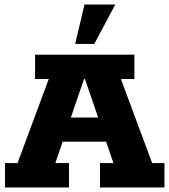

<svg xmlns="http://www.w3.org/2000/svg" viewBox="-20 -823 744 843"><path d="M2 0V-107H57L194 -476H134V-583H570V-476H511L648 -107H702V0H419V-107H478L431 -244L482 -201H221L270 -244L223 -107H283V0ZM277 -266 250 -307H451L425 -266L353 -476H349ZM310 -630 351 -803H486L394 -630Z"/></svg>

Font: Rokkitt SemiBold ExtraBold
Style: Regular
Weight: 800
Version: Version 3.103